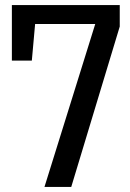

<svg xmlns="http://www.w3.org/2000/svg" viewBox="-20 -740 514 760"><path d="M27 -720H454V-635L262 0H156L357 -645H119L106 -500H27Z"/></svg>

Font: HermeneusOne
Style: Regular
Weight: 400
Designer: Rodrigo Fuenzalida, Pablo Impallari
Foundry: Pablo Impallari, Rodrigo Fuenzalida
Version: Version 1.000; ttfautohint (v0.8) -G 200 -r 50